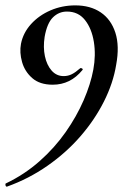

<svg xmlns="http://www.w3.org/2000/svg" viewBox="-48 -419 492 714"><path d="M-22 275Q-26 276 -27.5 270Q-29 264 -26 263Q43 230 99 180.5Q155 131 196 72.5Q237 14 263 -46Q289 -106 299 -160Q309 -214 301 -263.5Q293 -313 268 -344.5Q243 -376 201 -376Q171 -376 149 -354.5Q127 -333 118 -282Q112 -243 119 -210Q126 -177 144 -156.5Q162 -136 189 -136Q205 -136 219 -143Q233 -150 250 -165Q253 -167 257 -164.5Q261 -162 259 -159Q236 -131 208.5 -117.5Q181 -104 148 -104Q100 -104 72 -128.5Q44 -153 34 -188.5Q24 -224 30 -256Q38 -297 67.5 -329.5Q97 -362 140 -380.5Q183 -399 232 -399Q288 -399 326.5 -373Q365 -347 381 -297.5Q397 -248 384 -178Q373 -110 338.5 -41.5Q304 27 251 88Q198 149 128.5 197.5Q59 246 -22 275Z"/></svg>

Font: Cormorant Light SemiBold
Style: Italic
Weight: 600
Italic angle: -10°
Version: Version 4.000